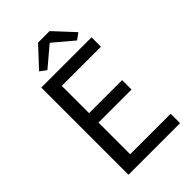

<svg xmlns="http://www.w3.org/2000/svg" viewBox="-247 -930 1022 1022"><g transform="rotate(-45 263.5 -419.0)"><path d="M89.7 0V-656.3H468V-585.6H173.2V-380H421.9V-309.3H173.2V-70.7H478V0ZM178.4 -699 142.3 -725.3 246.6 -837.8H333.4L437.7 -725.3L401.6 -699L292 -791.6H288Z"/></g></svg>

Font: Source Sans 3 Variable
Style: Regular
Weight: 200
Designer: Paul D. Hunt
Foundry: Adobe Systems Incorporated
Version: Version 3.026